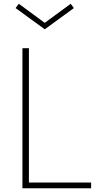

<svg xmlns="http://www.w3.org/2000/svg" viewBox="-20 -1008 533 1028"><path d="M467.8 0H100.1V-750H134.8V-30.8H467.8ZM375.5 -964.8 219.7 -851.1 63.5 -964.8 80.6 -987.8 219.7 -885.7 358.4 -987.8Z"/></svg>

Font: Spartan MB ExtLt
Style: Regular
Weight: 200
Designer: Matt Bailey, Mirko Velimirovic
Foundry: Matt Bailey
Version: Version 1.005